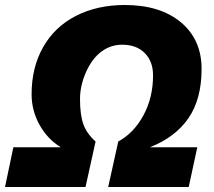

<svg xmlns="http://www.w3.org/2000/svg" viewBox="-61 -745 854 765"><path d="M425.8 -566.9Q380.4 -566.9 343.3 -539.6Q306.2 -512.2 282 -458.3Q257.8 -404.3 257.8 -350.1Q257.8 -287.6 271.2 -250Q284.7 -212.4 319.8 -181.2L279.8 0H-41L-7.8 -158.2H181.2Q127.9 -190.9 96.4 -247.8Q64.9 -304.7 64.9 -369.1Q64.9 -476.6 111.1 -557.6Q157.2 -638.7 241.9 -681.9Q326.7 -725.1 436 -725.1Q577.1 -725.1 659.7 -656.2Q742.2 -587.4 742.2 -470.2Q742.2 -350.1 689.7 -273.9Q637.2 -197.8 536.1 -158.2H725.1L690.9 0H370.1L410.2 -181.2Q472.7 -215.3 510.7 -285.9Q548.8 -356.4 548.8 -444.8Q548.8 -500.5 515.6 -533.7Q482.4 -566.9 425.8 -566.9Z"/></svg>

Font: Open Sans Extrabold
Style: Italic
Weight: 800
Italic angle: -12°
Foundry: Ascender Corporation
Version: Version 1.10